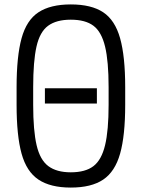

<svg xmlns="http://www.w3.org/2000/svg" viewBox="-20 -834 640 868"><path d="M183 -366V-435H418V-366ZM300 14Q208 14 154 -22Q100 -58 77.5 -139.5Q55 -221 55 -360V-440Q55 -579 77.5 -661Q100 -743 154 -778.5Q208 -814 300 -814Q393 -814 446.5 -778.5Q500 -743 523 -661Q546 -579 546 -440V-360Q546 -221 523 -139.5Q500 -58 446.5 -22Q393 14 300 14ZM300 -55Q366 -55 402.5 -83Q439 -111 455 -177.5Q471 -244 471 -360V-440Q471 -557 455 -623.5Q439 -690 402.5 -717.5Q366 -745 300 -745Q235 -745 197.5 -717.5Q160 -690 145 -623.5Q130 -557 130 -440V-360Q130 -244 145.5 -177.5Q161 -111 198.5 -83Q236 -55 300 -55Z"/></svg>

Font: Victor Mono
Style: Regular
Weight: 400
Monospace: yes
Designer: Rune Bjørnerås
Version: Version 1.561;gftools[0.9.30]